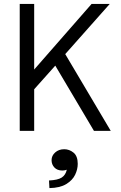

<svg xmlns="http://www.w3.org/2000/svg" viewBox="-20 -670 620 983"><path d="M81 0V-650H155V-314L449 -650H542L314 -393L547 0H461L263 -334L155 -213V0ZM233 293 231 254Q276 252 296 239Q316 226 322 199Q311 203 299 203Q273 203 258.5 187.5Q244 172 244 150Q244 127 262.5 110.5Q281 94 309 94Q335 94 356.5 111.5Q378 129 378 169Q378 197 364.5 225Q351 253 319 272.5Q287 292 233 293Z"/></svg>

Font: Sometype Mono
Style: Regular
Weight: 400
Monospace: yes
Designer: Ryoichi Tsunekawa
Foundry: Dharma Type
Version: Version 1.000; ttfautohint (v1.8.3)